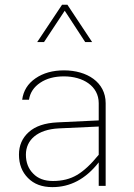

<svg xmlns="http://www.w3.org/2000/svg" viewBox="-20 -785 567 811"><path d="M426.3 -349.1C426.3 -438.5 346.7 -487.8 250.5 -487.8C202.6 -487.8 162.6 -476.6 129.9 -454.1C97.2 -431.6 78.6 -401.4 73.7 -363.8H102.5C106.9 -393.6 123 -417.5 149.9 -435.5C176.8 -453.6 210.4 -462.4 250 -462.4C330.1 -462.4 397 -421.9 397 -349.1V-276.4L222.7 -268.1C169.4 -265.6 129.4 -252 101.6 -227.1C73.7 -202.1 60.1 -170.4 60.1 -131.8C60.1 -91.3 72.8 -58.6 98.1 -33.2C123.5 -7.3 157.7 5.4 201.2 5.4C275.4 5.4 340.8 -27.3 397 -99.1V0H426.3ZM89.4 -131.8C89.4 -193.8 138.2 -238.3 228.5 -242.7L397 -250.5V-131.3C364.3 -90.8 333.5 -62.5 305.2 -45.9C276.4 -28.8 242.7 -20.5 203.6 -20.5C168 -20.5 140.1 -30.8 120.1 -51.8C99.6 -72.3 89.4 -99.1 89.4 -131.8ZM264.6 -765.1H242.2L137.2 -607.4H166L253.4 -739.7L339.8 -607.4H369.1Z"/></svg>

Font: Estedad Thin
Style: Regular
Weight: 100
Designer: Amin Abedi
Version: Version 7.3